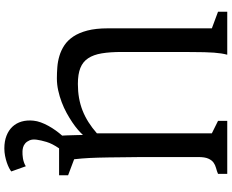

<svg xmlns="http://www.w3.org/2000/svg" viewBox="-108 -678 1030 853"><g transform="rotate(90 406.5 -252.0)"><path d="M106.4 -678.7 32.7 -706.1V-747.1H223.6Q220.2 -734.4 218 -720.5Q215.8 -706.5 214.4 -688.2Q212.9 -669.9 212.4 -645.5Q211.9 -621.1 211.7 -586.9Q211.4 -552.7 211.4 -507.3Q211.4 -461.9 211.4 -401.9V-278.3Q211.4 -226.6 217.5 -189.7Q223.6 -152.8 239.3 -129.2Q254.9 -105.5 282.5 -94.5Q310.1 -83.5 353.5 -83.5Q386.2 -83.5 415.5 -88.6Q444.8 -93.8 471.4 -104.2Q498 -114.7 523.2 -130.6Q548.3 -146.5 572.8 -168V-678.7L517.6 -706.1V-747.1H752.9V-706.1Q740.2 -700.7 726.8 -697.3Q713.4 -693.8 702.6 -686Q691.9 -678.2 685.1 -662.8Q678.2 -647.5 678.2 -618.2V-367.2Q678.7 -319.3 679.2 -283.7Q679.7 -248 679.9 -220.9Q680.2 -193.8 680.9 -173.1Q681.6 -152.3 682.4 -135Q683.1 -117.7 684.6 -101.6Q686 -85.4 688 -66.9L759.3 -40V0H639.6Q618.7 30.3 611.1 55.7Q603.5 81.1 601.1 99.6Q598.6 119.1 604 131.3Q609.4 143.6 617.7 150.6Q626 157.7 636 160.2Q646 162.6 653.3 162.6Q659.7 162.6 667.7 162.4Q675.8 162.1 684.1 160.6Q692.4 159.2 701.4 156.2Q710.4 153.3 719.2 147.9L742.2 212.4Q736.8 216.8 726.6 222.2Q716.3 227.5 702.6 232.2Q689 236.8 672.9 240Q656.7 243.2 639.6 243.2Q607.9 243.2 583.5 233.6Q559.1 224.1 543.2 207Q527.3 189.9 520.5 166.3Q513.7 142.6 516.6 113.8Q518.1 98.1 524.2 81.3Q530.3 64.5 539.6 47.6Q548.8 30.8 560.1 15.1Q571.3 -0.5 583 -13.7Q582.5 -21.5 582 -32.5Q581.5 -43.5 581.3 -55.9Q581.1 -68.4 580.6 -81.3Q580.1 -94.2 580.1 -106Q571.3 -96.2 556.9 -83.7Q542.5 -71.3 523.7 -58.6Q504.9 -45.9 482.2 -33.4Q459.5 -21 434.3 -11.5Q409.2 -2 382.3 3.9Q355.5 9.8 328.6 9.8Q304.7 9.8 279.1 7.8Q253.4 5.9 228.8 -1.5Q204.1 -8.8 181.9 -23.4Q159.7 -38.1 142.8 -63.2Q126 -88.4 116.2 -125.7Q106.4 -163.1 106.4 -216.3Z"/></g></svg>

Font: Donegal One
Style: Regular
Weight: 400
Designer: Gary Lonergan
Foundry: Sorkin Type Co.
Version: Version 1.004